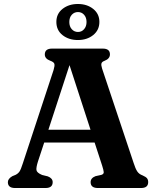

<svg xmlns="http://www.w3.org/2000/svg" viewBox="-20 -944 787 964"><path d="M244.5 -29.5Q244.5 0 208.5 0H55.5Q19.5 0 19.5 -29.5Q19.5 -46.5 42 -59.5L58 -66Q71 -72.5 78 -83Q85 -93.5 94.5 -123.5L249 -592.5Q255.5 -614 253 -623.2Q250.5 -632.5 232.5 -639Q205 -649 205 -670.5Q205 -700 241.5 -700H496Q532 -700 532 -671Q532 -649 504.5 -638.5Q492 -634 489.5 -625.8Q487 -617.5 492.5 -600L651 -125.5Q660 -97 669.2 -83.2Q678.5 -69.5 695.5 -63.5Q712.5 -56 718.2 -48.8Q724 -41.5 724 -29.5Q724 0 688 0H471.5Q435 0 435 -29.5Q435 -50 459.5 -59.5L489 -66Q501.5 -70 500.8 -80Q500 -90 493 -112L455 -228.5H202L171 -134.5Q161 -103.5 163 -90Q165 -76.5 191.5 -65.5L220 -58.5Q244.5 -49 244.5 -29.5ZM223 -292.5H434.5L329 -617ZM371 -743Q325.5 -743 294.2 -767.5Q263 -792 263 -834Q263 -875 294.2 -899.5Q325.5 -924 371 -924Q417 -924 448 -899.2Q479 -874.5 479 -834Q479 -793 448 -768Q417 -743 371 -743ZM371.5 -883.5Q353 -883.5 340.5 -870Q328 -856.5 328 -833.5Q328 -811 340.5 -797.2Q353 -783.5 371.5 -783.5Q390 -783.5 402.2 -797.5Q414.5 -811.5 414.5 -833.5Q414.5 -856 402.2 -869.8Q390 -883.5 371.5 -883.5Z"/></svg>

Font: Fraunces 9pt Soft SemiBold
Style: Regular
Weight: 600
Version: Version 1.000;[b76b70a41]